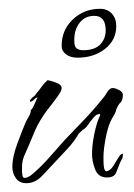

<svg xmlns="http://www.w3.org/2000/svg" viewBox="-20 -407 304 436"><path d="M40 9Q24 9 16 -2.5Q8 -14 8 -28Q8 -50 19 -80Q30 -110 39 -131Q42 -137 46 -143.5Q50 -150 50 -157Q54 -160 59 -172Q64 -184 65 -185V-186Q61 -185 58 -181.5Q55 -178 50 -176H49Q48 -177 48 -177.5Q48 -178 48 -178Q48 -181 50 -181Q52 -185 56 -187.5Q60 -190 62 -194Q69 -202 74.5 -210Q80 -218 88 -225Q94 -224 107 -219.5Q120 -215 120 -207Q120 -201 111.5 -189Q103 -177 93.5 -165Q84 -153 80 -147Q70 -132 65 -122Q60 -112 56 -102Q52 -92 45 -76Q40 -65 35 -53Q30 -41 30 -28V-19Q30 -14 31 -8.5Q32 -3 36 -3Q40 -3 45.5 -6Q51 -9 54 -12Q74 -29 91.5 -49Q109 -69 126 -88Q148 -111 170.5 -134.5Q193 -158 213 -183Q217 -187 223 -197Q229 -207 235 -207H237Q242 -207 250.5 -202.5Q259 -198 259 -192Q259 -179 253.5 -174Q248 -169 244 -158Q243 -153 240.5 -148.5Q238 -144 235 -139Q226 -124 220.5 -96Q215 -68 215 -51V-42Q215 -35 216 -27.5Q217 -20 221 -18Q230 -19 236.5 -29Q243 -39 248.5 -48.5Q254 -58 259 -58V-54Q259 -49 256.5 -45Q254 -41 252 -36Q248 -25 243.5 -14.5Q239 -4 223 -4Q203 -4 196 -22.5Q189 -41 189 -57Q189 -76 193.5 -99.5Q198 -123 205 -140Q206 -142 207 -144Q208 -146 207 -148H205Q199 -148 192 -139.5Q185 -131 179 -122.5Q173 -114 167 -112V-111L159 -104Q149 -86 134 -70Q119 -54 105 -39Q93 -26 76.5 -8.5Q60 9 40 9ZM156 -276Q140 -276 130 -283.5Q120 -291 120 -303Q120 -339 145.5 -363Q171 -387 207 -387Q224 -387 234 -376Q244 -365 244 -348Q244 -316 218.5 -296Q193 -276 156 -276ZM169 -293Q195 -293 207.5 -306Q220 -319 220 -338Q220 -371 194 -371Q172 -371 159.5 -353.5Q147 -336 149 -310Q149 -293 169 -293Z"/></svg>

Font: Qwitcher Grypen
Style: Regular
Weight: 400
Designer: Robert E. Leuschke
Foundry: Robert E. Leuschke
Version: Version 1.100; ttfautohint (v1.8.3)